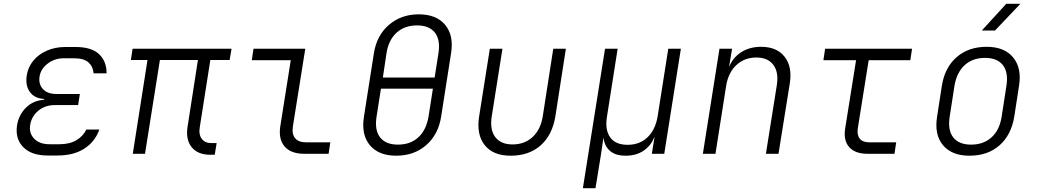

<svg xmlns="http://www.w3.org/2000/svg" viewBox="-20 -805 5440 1005"><path d="M281 9H229Q145 9 102 -34.5Q59 -78 69 -148Q78 -204 116 -241.5Q154 -279 211 -283V-287Q160 -290 136 -324Q112 -358 120 -411Q127 -454 154.5 -487.5Q182 -521 225.5 -540Q269 -559 322 -559H376Q458 -559 498 -522Q538 -485 538 -421H470Q467 -457 443 -478.5Q419 -500 367 -500H313Q266 -500 229.5 -472Q193 -444 187 -404Q181 -364 205 -338.5Q229 -313 276 -313H398L389 -255H268Q216 -255 180.5 -225.5Q145 -196 138 -151Q131 -108 159 -79Q187 -50 239 -50H291Q345 -50 380.5 -71.5Q416 -93 432 -127H500Q478 -64 422 -27.5Q366 9 281 9Z M1080 5Q1015 5 983 -35Q951 -75 962 -143L1016 -491H817L739 0H675L752 -491H665L674 -550H1192L1182 -491H1081L1026 -141Q1019 -101 1036 -78.5Q1053 -56 1087 -56H1114L1104 5Z M1573 0Q1503 0 1470 -38Q1437 -76 1447 -143L1502 -490H1298L1307 -550H1578L1513 -143Q1507 -103 1525 -81.5Q1543 -60 1582 -60H1709L1700 0Z M2054 10Q1962 10 1916 -45Q1870 -100 1885 -194L1937 -526Q1952 -620 2016 -675Q2080 -730 2172 -730Q2264 -730 2310 -675Q2356 -620 2341 -526L2289 -194Q2274 -100 2210.5 -45Q2147 10 2054 10ZM1984 -399H2255L2275 -526Q2286 -596 2256.5 -634Q2227 -672 2163 -672Q2098 -672 2056 -634Q2014 -596 2003 -526ZM2063 -48Q2128 -48 2169.5 -86Q2211 -124 2223 -194L2246 -341H1974L1951 -194Q1940 -124 1969.5 -86Q1999 -48 2063 -48Z M2653 10Q2561 10 2517 -45.5Q2473 -101 2488 -196L2544 -550H2610L2554 -196Q2543 -127 2572 -88Q2601 -49 2663 -49Q2726 -49 2768 -88Q2810 -127 2821 -196L2876 -550H2942L2887 -196Q2871 -98 2810 -44Q2749 10 2653 10Z M3031 180 3147 -550H3213L3157 -194Q3146 -125 3174 -86Q3202 -47 3265 -47Q3328 -47 3369 -86Q3410 -125 3422 -194L3478 -550H3544L3457 0H3392L3406 -87H3405Q3387 -42 3348.5 -16Q3310 10 3255 10Q3201 10 3172 -16Q3143 -42 3139 -86L3125 8L3097 180Z M3659 0 3746 -550H3812L3796 -454Q3816 -504 3860 -532Q3904 -560 3964 -560Q4046 -560 4087 -508Q4128 -456 4114 -368L4055 0H3989L4046 -358Q4057 -427 4028 -465.5Q3999 -504 3939 -504Q3877 -504 3834.5 -464.5Q3792 -425 3781 -356L3725 0Z M4521 0Q4456 0 4425 -35Q4394 -70 4404 -133L4461 -490H4290L4299 -550H4754L4745 -490H4527L4470 -133Q4465 -98 4480.5 -79Q4496 -60 4530 -60H4671L4662 0Z M5054 10Q4962 10 4916 -45Q4870 -100 4885 -194L4910 -356Q4925 -451 4987 -505.5Q5049 -560 5145 -560Q5237 -560 5283 -504.5Q5329 -449 5314 -356L5289 -194Q5273 -98 5211.5 -44Q5150 10 5054 10ZM5063 -48Q5128 -48 5170 -86Q5212 -124 5223 -194L5248 -356Q5259 -426 5229.5 -464Q5200 -502 5136 -502Q5071 -502 5029.5 -464Q4988 -426 4976 -356L4951 -194Q4940 -124 4969.5 -86Q4999 -48 5063 -48ZM5119 -645 5247 -785H5321L5188 -645Z"/></svg>

Font: JetBrains Mono NL ExtraLight
Style: Italic
Weight: 200
Italic angle: -9°
Monospace: yes
Designer: Philipp Nurullin, Konstantin Bulenkov
Foundry: JetBrains
Version: Version 2.305; ttfautohint (v1.8.4.7-5d5b)